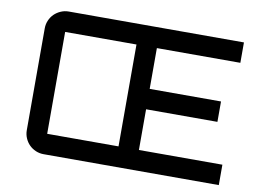

<svg xmlns="http://www.w3.org/2000/svg" viewBox="-76 -814 1261 928"><g transform="rotate(10 555.0 -350.0)"><path d="M89.8 -600.1Q89.8 -620.6 97.7 -638.9Q105.5 -657.2 119.1 -670.7Q132.8 -684.1 151.1 -692.1Q169.4 -700.2 189.9 -700.2H1049.8V-600.1H640.1V-399.9H990.2V-299.8H640.1V-100.1H1049.8V0H189.9Q169.4 0 151.1 -7.8Q132.8 -15.6 119.1 -29.3Q105.5 -43 97.7 -61.3Q89.8 -79.6 89.8 -100.1ZM189.9 -600.1V-100.1H540V-600.1Z"/></g></svg>

Font: Aldrich [RUS by Daymarius]
Style: Regular
Weight: 400
Designer: Matthew Desmond
Foundry: Matthew Desmond
Version: Version 1.002 August 24, 2018